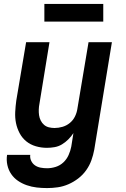

<svg xmlns="http://www.w3.org/2000/svg" viewBox="-20 -745 640 978"><path d="M220 213Q193 213 167 210Q141 207 116.5 198.5Q92 190 71.5 176Q51 162 37 141.5Q23 121 17.5 95.5Q12 70 16 44H134Q132 60 139 74.5Q146 89 158.5 97.5Q171 106 187 109Q203 112 220 112Q242 112 264 105Q286 98 303 82Q320 66 329.5 44.5Q339 23 343 2L354 -67Q343 -50 328 -35Q313 -20 295.5 -9.5Q278 1 258 4.5Q238 8 219 8Q190 8 162.5 0Q135 -8 114 -25Q93 -42 80 -66.5Q67 -91 61.5 -118Q56 -145 57.5 -174.5Q59 -204 63 -233L113 -530H232L181 -217Q178 -202 177.5 -187Q177 -172 179 -158Q181 -144 187.5 -131Q194 -118 204.5 -109Q215 -100 229 -96.5Q243 -93 258 -93Q278 -93 298.5 -99Q319 -105 335.5 -118.5Q352 -132 361.5 -151Q371 -170 374 -190L431 -530H550L460 18Q455 45 445.5 71.5Q436 98 419 122Q402 146 378.5 164Q355 182 328.5 193.5Q302 205 274.5 209Q247 213 220 213ZM206 -635V-725H506V-635Z"/></svg>

Font: Iosevka Curly Extended
Style: Bold Italic
Weight: 700
Width: 7
Italic angle: -9°
Monospace: yes
Designer: Belleve Invis
Foundry: Belleve Invis
Version: Version 11.1.0; ttfautohint (v1.8.3)